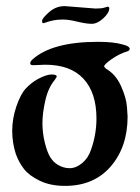

<svg xmlns="http://www.w3.org/2000/svg" viewBox="-20 -589 460 629"><path d="M192 -569 293 -561Q313 -561 322 -564Q331 -567 332 -567Q338 -567 338 -562Q338 -547 318.5 -529Q299 -511 280.5 -511Q262 -511 233.5 -518Q205 -525 186 -525Q167 -525 153.5 -522Q140 -519 132 -516Q124 -513 121 -513Q118 -513 118 -521Q118 -529 140.5 -549Q163 -569 192 -569ZM128 -377Q102 -376 90.5 -375.5Q79 -375 79 -381Q79 -387 85 -393Q149 -452 301 -452Q353 -452 383 -443L393 -440Q405 -435 405 -429Q405 -424 398 -421Q371 -413 346 -395.5Q321 -378 321 -371L327 -364Q359 -346 376.5 -307Q394 -268 396 -238L398 -207Q398 -108 343 -44Q288 20 193 20Q145 20 110 3Q75 -14 58.5 -35.5Q42 -57 32 -84Q20 -121 20 -160.5Q20 -200 33.5 -240Q47 -280 64.5 -299Q82 -318 104 -330Q132 -345 149 -345Q166 -345 166 -338L160 -328Q138 -302 128.5 -260Q119 -218 119 -185.5Q119 -153 127 -121Q135 -89 145 -73.5Q155 -58 168 -50Q187 -38 208 -38Q229 -38 249 -54.5Q269 -71 278 -98Q296 -148 296 -201Q296 -285 253.5 -331Q211 -377 128 -377Z"/></svg>

Font: Aladin
Style: Regular
Weight: 400
Designer: Angel Koziupa and Alejandro Paul
Foundry: Angel Koziupa and Alejandro Paul
Version: Version 1.000